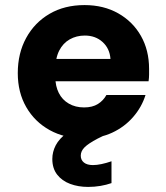

<svg xmlns="http://www.w3.org/2000/svg" viewBox="-20 -533 652 756"><path d="M313 12Q235 12 176 -20.5Q117 -53 83.5 -111Q50 -169 50 -245Q50 -323 83 -383.5Q116 -444 175 -478.5Q234 -513 313 -513Q388 -513 445.5 -480.5Q503 -448 535 -391.5Q567 -335 567 -262Q567 -252 567 -239.5Q567 -227 565 -213H156V-301H415Q412 -342 384 -367.5Q356 -393 314 -393Q281 -393 254.5 -378Q228 -363 213 -333.5Q198 -304 198 -258V-228Q198 -194 211.5 -167Q225 -140 251 -125Q277 -110 311 -110Q344 -110 365.5 -123.5Q387 -137 399 -159H553Q538 -111 504 -72Q470 -33 421.5 -10.5Q373 12 313 12ZM327 203Q288 203 256 191Q224 179 205 154.5Q186 130 186 93Q186 65 199.5 39Q213 13 246 -12Q279 -37 338 -61L381 -80L413 -11L364 13Q328 32 313 47Q298 62 298 80Q298 97 310.5 107Q323 117 346 117Q361 117 380 113Q399 109 419 102V188Q399 195 375.5 199Q352 203 327 203Z"/></svg>

Font: DM Sans 17pt Black
Style: Regular
Weight: 900
Version: Version 4.004;gftools[0.9.30]